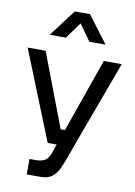

<svg xmlns="http://www.w3.org/2000/svg" viewBox="-99 -783 743 1053"><g transform="rotate(10 272.0 -257.0)"><path d="M534 -480 354 8 344 37Q320 105 305 137.5Q290 170 266.5 188Q243 206 204 206H126V120H160Q190 120 208.5 110.5Q227 101 239 74L259 16H209L10 -480H110L266 -70H290L434 -480ZM428 -570H338L273 -661L207 -570H117L230 -720H315Z"/></g></svg>

Font: Violet Sans
Style: Regular
Weight: 400
Designer: Calvin Waterman
Foundry: Violet Office
Version: Version 1.013